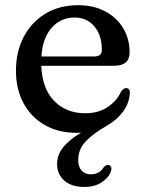

<svg xmlns="http://www.w3.org/2000/svg" viewBox="-20 -500 562 740"><path d="M407.5 160Q400.5 183 373.2 201.8Q346 220.5 305 220.5Q255.5 220.5 227.8 196Q200 171.5 200 132.5Q200 97.5 222.8 68.5Q245.5 39.5 292.5 11Q283.5 12 276 12Q204.5 12 151.8 -18.5Q99 -49 70.2 -103Q41.5 -157 41.5 -227.5Q41.5 -300 71 -357Q100.5 -414 154.5 -447Q208.5 -480 281.5 -480Q340.5 -480 385 -456.5Q429.5 -433 454.5 -391.8Q479.5 -350.5 479.5 -298Q479.5 -246.5 419.5 -246.5H139Q143 -157 189.5 -110.2Q236 -63.5 308.5 -63.5Q360 -63.5 395.8 -88Q431.5 -112.5 446.5 -147Q457.5 -161 466 -160.5Q480.5 -160 480.5 -142.5Q478.5 -103 455 -70.8Q431.5 -38.5 392.5 -16Q340 14 310.8 44.5Q281.5 75 281.5 116Q281.5 144 295.2 158Q309 172 330 172Q362.5 172 379.5 145Q389 134 398.5 136Q404 137 407.8 143.2Q411.5 149.5 407.5 160ZM267.5 -432.5Q214 -432.5 179 -392.8Q144 -353 139.5 -282.5H344.5Q372.5 -282.5 372.5 -307.5Q372.5 -365 343.2 -398.8Q314 -432.5 267.5 -432.5Z"/></svg>

Font: Fraunces 9pt Soft
Style: Regular
Weight: 400
Version: Version 1.000;[0bf87f6ff]